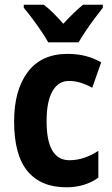

<svg xmlns="http://www.w3.org/2000/svg" viewBox="-20 -786 474 816"><path d="M262 10Q154 10 97 -58.5Q40 -127 40 -270Q40 -403 98 -480Q156 -557 267 -557Q310 -557 345.5 -547.5Q381 -538 410 -521L372 -413Q347 -427 322.5 -434.5Q298 -442 273 -442Q228 -442 203 -398.5Q178 -355 178 -271Q178 -105 275 -105Q307 -105 338 -115.5Q369 -126 398 -145V-31Q341 10 262 10ZM185 -606Q174 -626 155.5 -653.5Q137 -681 117 -707.5Q97 -734 81 -753V-766H166Q186 -751 206.5 -730.5Q227 -710 249 -685Q294 -734 333 -766H417V-753Q402 -734 382.5 -708Q363 -682 344.5 -654.5Q326 -627 314 -606Z"/></svg>

Font: Noto Sans Lao Condensed
Style: Bold
Weight: 700
Width: 3
Designer: Monotype Design Team
Foundry: Monotype Imaging Inc.
Version: Version 2.003; ttfautohint (v1.8.4.7-5d5b)